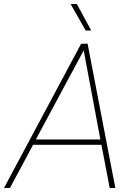

<svg xmlns="http://www.w3.org/2000/svg" viewBox="-55 -926 659 946"><path d="M444.8 -212.4H107.9L-5.9 0H-35.2L344.7 -710.4L376.5 -710.9L513.2 0H485.4ZM121.6 -238.8H439.5L357.4 -677.7ZM394.5 -775.4H367.2L293 -906.2H323.7Z"/></svg>

Font: Roboto Thin
Style: Italic
Weight: 250
Italic angle: -12°
Designer: Google
Version: Version 2.134; 2016